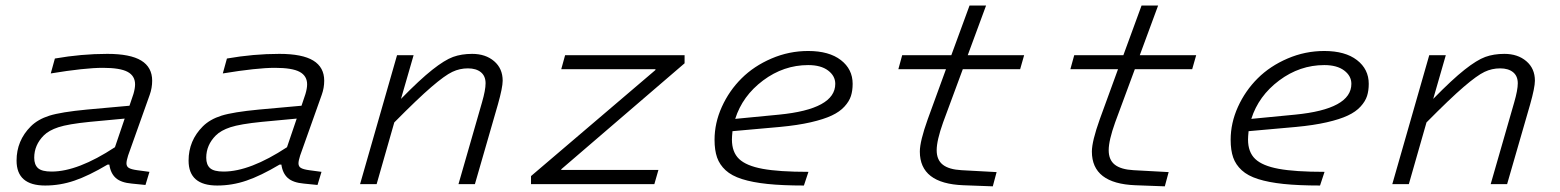

<svg xmlns="http://www.w3.org/2000/svg" viewBox="-20 -657 5564 685"><path d="M437 -102.1Q431.2 -83.5 431.2 -74.2Q431.2 -63 439.7 -57.9Q448.2 -52.7 469.2 -49.8L513.2 -43.9L499 2.9L450.2 -2Q411.6 -5.4 393.1 -22Q374.5 -38.6 370.1 -69.8H363.8Q296.4 -29.8 245.4 -12.5Q194.3 4.9 141.1 4.9Q39.1 4.9 39.1 -84Q39.1 -155.3 89.8 -206.1Q115.2 -231.4 156.5 -244.4Q197.8 -257.3 290 -266.1L441.9 -279.8L456.1 -321.8Q461.9 -341.8 461.9 -356Q461.9 -386.2 435.3 -400.6Q408.7 -415 347.2 -415Q282.7 -415 161.1 -395L175.8 -448.2Q270.5 -464.8 362.8 -464.8Q444.8 -464.8 483.9 -440.9Q522.9 -417 522.9 -369.1Q522.9 -343.3 514.2 -318.8ZM164.1 -44.9Q257.8 -44.9 390.1 -131.8L424.8 -233.9L299.8 -222.2Q222.7 -214.4 188.5 -203.1Q154.3 -191.9 136.2 -173.8Q102.1 -139.6 102.1 -94.2Q102.1 -69.3 115.7 -57.1Q129.4 -44.9 164.1 -44.9Z M1050.8 -102.1Q1044.9 -83.5 1044.9 -74.2Q1044.9 -63 1053.5 -57.9Q1062 -52.7 1083 -49.8L1127 -43.9L1112.8 2.9L1064 -2Q1025.4 -5.4 1006.8 -22Q988.3 -38.6 983.9 -69.8H977.5Q910.2 -29.8 859.1 -12.5Q808.1 4.9 754.9 4.9Q652.8 4.9 652.8 -84Q652.8 -155.3 703.6 -206.1Q729 -231.4 770.3 -244.4Q811.5 -257.3 903.8 -266.1L1055.7 -279.8L1069.8 -321.8Q1075.7 -341.8 1075.7 -356Q1075.7 -386.2 1049.1 -400.6Q1022.5 -415 960.9 -415Q896.5 -415 774.9 -395L789.6 -448.2Q884.3 -464.8 976.6 -464.8Q1058.6 -464.8 1097.7 -440.9Q1136.7 -417 1136.7 -369.1Q1136.7 -343.3 1127.9 -318.8ZM777.8 -44.9Q871.6 -44.9 1003.9 -131.8L1038.6 -233.9L913.6 -222.2Q836.4 -214.4 802.2 -203.1Q768.1 -191.9 750 -173.8Q715.8 -139.6 715.8 -94.2Q715.8 -69.3 729.5 -57.1Q743.2 -44.9 777.8 -44.9Z M1455.6 -460 1410.6 -304.2Q1478.5 -373.5 1522.5 -408.2Q1566.4 -442.9 1596.4 -453.9Q1626.5 -464.8 1664.6 -464.8Q1712.4 -464.8 1742.9 -438.7Q1773.4 -412.6 1773.4 -369.1Q1773.4 -344.7 1756.3 -284.2L1674.3 0H1615.7L1699.7 -292Q1712.4 -335.9 1712.4 -359.9Q1712.4 -385.7 1695.6 -399.4Q1678.7 -413.1 1649.4 -413.1Q1620.1 -413.1 1593.8 -400.6Q1567.4 -388.2 1519.3 -346.9Q1471.2 -305.7 1386.7 -220.2L1323.7 0H1264.6L1396.5 -460Z M1874.5 0V-28.8L2318.4 -407.2V-410.2H1982.4L1996.1 -460H2422.4V-431.2L1982.4 -53.2V-50.8H2329.1L2314.5 0Z M2864.3 -43.9 2848.1 4.9Q2772 4.9 2718.3 -0.7Q2664.6 -6.3 2627.4 -18.1Q2590.3 -29.8 2568.8 -49.6Q2547.4 -69.3 2538.3 -95.2Q2529.3 -121.1 2529.3 -158.2Q2529.3 -218.3 2555.4 -275.9Q2581.5 -333.5 2625.7 -377.4Q2669.9 -421.4 2732.4 -448.2Q2794.9 -475.1 2863.3 -475.1Q2938 -475.1 2980 -442.6Q3022 -410.2 3022 -357.9Q3022 -333.5 3015.9 -314.5Q3009.8 -295.4 2992.9 -276.9Q2976.1 -258.3 2947.5 -244.9Q2918.9 -231.4 2872.3 -220.7Q2825.7 -210 2762.2 -204.1L2593.3 -189Q2591.3 -169.4 2591.3 -159.2Q2591.3 -114.3 2616.9 -89.8Q2642.6 -65.4 2700.7 -54.7Q2758.8 -43.9 2864.3 -43.9ZM2863.3 -424.8Q2775.9 -424.8 2702.4 -369.9Q2628.9 -314.9 2603 -232.9L2759.3 -248Q2960 -267.6 2960 -357.9Q2960 -386.2 2934.3 -405.5Q2908.7 -424.8 2863.3 -424.8Z M3344.7 -220.2Q3321.8 -155.8 3321.8 -121.1Q3321.8 -86.4 3343.8 -69.3Q3365.7 -52.2 3410.6 -49.8L3535.6 -43L3522 7.8L3417 3.9Q3261.7 -2 3261.7 -116.2Q3261.7 -152.8 3290 -231.9L3355 -410.2H3185.1L3198.7 -460H3374L3439 -637.2H3498L3432.6 -460H3633.8L3619.6 -410.2H3415Z M3958.5 -220.2Q3935.5 -155.8 3935.5 -121.1Q3935.5 -86.4 3957.5 -69.3Q3979.5 -52.2 4024.4 -49.8L4149.4 -43L4135.7 7.8L4030.8 3.9Q3875.5 -2 3875.5 -116.2Q3875.5 -152.8 3903.8 -231.9L3968.8 -410.2H3798.8L3812.5 -460H3987.8L4052.7 -637.2H4111.8L4046.4 -460H4247.6L4233.4 -410.2H4028.8Z M4705.6 -43.9 4689.5 4.9Q4613.3 4.9 4559.6 -0.7Q4505.9 -6.3 4468.8 -18.1Q4431.6 -29.8 4410.2 -49.6Q4388.7 -69.3 4379.6 -95.2Q4370.6 -121.1 4370.6 -158.2Q4370.6 -218.3 4396.7 -275.9Q4422.9 -333.5 4467 -377.4Q4511.2 -421.4 4573.7 -448.2Q4636.2 -475.1 4704.6 -475.1Q4779.3 -475.1 4821.3 -442.6Q4863.3 -410.2 4863.3 -357.9Q4863.3 -333.5 4857.2 -314.5Q4851.1 -295.4 4834.2 -276.9Q4817.4 -258.3 4788.8 -244.9Q4760.3 -231.4 4713.6 -220.7Q4667 -210 4603.5 -204.1L4434.6 -189Q4432.6 -169.4 4432.6 -159.2Q4432.6 -114.3 4458.3 -89.8Q4483.9 -65.4 4542 -54.7Q4600.1 -43.9 4705.6 -43.9ZM4704.6 -424.8Q4617.2 -424.8 4543.7 -369.9Q4470.2 -314.9 4444.3 -232.9L4600.6 -248Q4801.3 -267.6 4801.3 -357.9Q4801.3 -386.2 4775.6 -405.5Q4750 -424.8 4704.6 -424.8Z M5138.2 -460 5093.3 -304.2Q5161.1 -373.5 5205.1 -408.2Q5249 -442.9 5279.1 -453.9Q5309.1 -464.8 5347.2 -464.8Q5395 -464.8 5425.5 -438.7Q5456.1 -412.6 5456.1 -369.1Q5456.1 -344.7 5439 -284.2L5356.9 0H5298.3L5382.3 -292Q5395 -335.9 5395 -359.9Q5395 -385.7 5378.2 -399.4Q5361.3 -413.1 5332 -413.1Q5302.7 -413.1 5276.4 -400.6Q5250 -388.2 5201.9 -346.9Q5153.8 -305.7 5069.3 -220.2L5006.3 0H4947.3L5079.1 -460Z"/></svg>

Font: IntelOne Mono Light
Style: Italic
Weight: 300
Italic angle: -16°
Designer: Fred Shallcrass
Foundry: Frere-Jones Type LLC
Version: Version 1.200;hotconv 1.1.0;makeotfexe 2.6.0;FJTRelease1.2